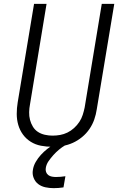

<svg xmlns="http://www.w3.org/2000/svg" viewBox="-20 -755 640 998"><path d="M252 8Q222 8 193 2.5Q164 -3 140 -18Q116 -33 99.5 -55.5Q83 -78 75 -105.5Q67 -133 67 -163Q67 -193 72 -223L157 -735H222L136 -213Q132 -193 131.5 -172Q131 -151 136 -132Q141 -113 151 -96.5Q161 -80 177 -69.5Q193 -59 213 -54.5Q233 -50 253 -50Q273 -50 292.5 -53.5Q312 -57 330.5 -66Q349 -75 365 -89.5Q381 -104 392.5 -121.5Q404 -139 410 -158Q416 -177 420 -196L509 -735H574L483 -187Q479 -160 470 -134Q461 -108 445 -84.5Q429 -61 406.5 -42.5Q384 -24 358.5 -12.5Q333 -1 306 3.5Q279 8 252 8Q252 8 252 8Q252 8 252 8ZM259 223Q237 223 216 218.5Q195 214 179 202Q163 190 155 170Q147 150 151 128Q154 107 165.5 87Q177 67 192.5 50Q208 33 226.5 18.5Q245 4 265 -7L267 -8H320L319 0Q302 10 286.5 23Q271 36 257.5 51Q244 66 232.5 82.5Q221 99 218 118Q216 129 219.5 139Q223 149 231 155Q239 161 249.5 163Q260 165 271 165Q283 165 295 164Q307 163 320 161L310 219Q297 221 284.5 222Q272 223 259 223Z"/></svg>

Font: Iosevka SS04 Light Extended
Style: Italic
Weight: 300
Width: 7
Italic angle: -9°
Monospace: yes
Designer: Belleve Invis
Foundry: Belleve Invis
Version: Version 19.0.0; ttfautohint (v1.8.4)